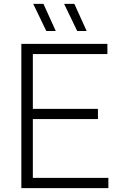

<svg xmlns="http://www.w3.org/2000/svg" viewBox="-20 -965 612 985"><path d="M89.5 0V-740H531V-687.5H148.5V-52.5H536V0ZM128.5 -354V-406.5H482.5V-354ZM376 -806 309 -945H361.5L424.5 -806ZM217.5 -806 150.5 -945H203L266 -806Z"/></svg>

Font: Encode Sans SC Light
Style: Regular
Weight: 300
Version: Version 3.002